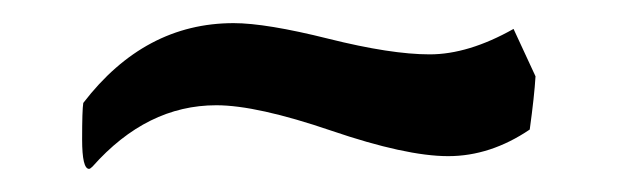

<svg xmlns="http://www.w3.org/2000/svg" viewBox="-20 -403 540 166"><path d="M424 -378 443 -337Q442 -320 438 -291Q404 -268 367.5 -268Q331 -268 266.5 -290Q202 -312 167 -312Q107 -312 60 -259Q58 -257 57 -257Q51 -257 51 -282.5Q51 -308 52 -314Q105 -383 182 -383Q210 -383 264 -369.5Q318 -356 351.5 -356Q385 -356 424 -378Z"/></svg>

Font: Julee
Style: Regular
Weight: 400
Version: Version 1.001